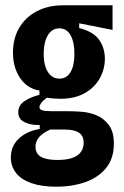

<svg xmlns="http://www.w3.org/2000/svg" viewBox="-20 -548 469 725"><path d="M192 157Q137 157 98.5 143.5Q60 130 40.5 105Q21 80 21 47Q21 4 51 -24.5Q81 -53 130 -61V-76Q97 -75 73 -86.5Q49 -98 49 -124Q49 -150 71.5 -165.5Q94 -181 129 -190V-206Q82 -214 55.5 -254Q29 -294 29 -349Q29 -402 52 -442Q75 -482 118 -505Q161 -528 218 -528H405V-435L279 -460V-442Q332 -429 354 -398Q376 -367 376 -326Q376 -286 356 -251Q336 -216 298.5 -195.5Q261 -175 208 -175Q199 -175 184.5 -176Q170 -177 157 -179Q141 -167 135 -158.5Q129 -150 129 -144Q129 -137 135 -133.5Q141 -130 152.5 -129Q164 -128 178 -128H243Q260 -128 288 -126Q316 -124 343.5 -113Q371 -102 390.5 -76.5Q410 -51 410 -6Q410 50 381 86Q352 122 302.5 139.5Q253 157 192 157ZM196 56Q232 56 254 48Q276 40 286 25Q296 10 296 -8Q296 -27 288 -37.5Q280 -48 267 -52.5Q254 -57 241 -58Q228 -59 219 -59H170Q141 -46 127.5 -30Q114 -14 114 6Q114 24 123.5 35Q133 46 152 51Q171 56 196 56ZM204 -251Q232 -251 246.5 -276Q261 -301 261 -344Q261 -389 246.5 -415Q232 -441 204 -441Q176 -441 160.5 -414.5Q145 -388 145 -345Q145 -316 152 -295Q159 -274 172.5 -262.5Q186 -251 204 -251Z"/></svg>

Font: Bricolage Grotesque 36pt Condensed SemiBold
Style: Regular
Weight: 600
Width: 3
Designer: Mathieu Triay
Foundry: Atelier Triay
Version: Version 1.001;gftools[0.9.33.dev8+g029e19f]